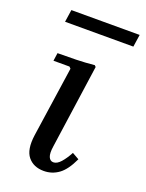

<svg xmlns="http://www.w3.org/2000/svg" viewBox="-128 -716 601 790"><g transform="rotate(20 172.0 -320.5)"><path d="M252 -101 282 -84Q258 -32 229 -11Q200 10 164 10Q119 10 94.5 -20Q70 -50 79 -115L124 -423L117 -430H47L52 -465Q93 -465 133 -466Q173 -467 213 -471L219 -465L167 -99Q162 -67 168.5 -52Q175 -37 189 -37Q205 -37 221 -55Q237 -73 252 -101ZM45 -651H344L336 -597H37Z"/></g></svg>

Font: Brygada 1918 Medium
Style: Italic
Weight: 500
Italic angle: -8°
Designer: Mateusz Machalski | Borys Kosmynka | Przemek Hoffer
Foundry: NIEPODLEGLA 2018
Version: Version 3.006